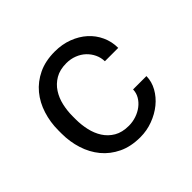

<svg xmlns="http://www.w3.org/2000/svg" viewBox="-134 -698 868 868"><g transform="rotate(-45 300.0 -264.0)"><path d="M310.1 -63.5Q334.5 -63.5 357.7 -71.3Q380.9 -79.1 398.9 -93Q417 -106.9 428 -125.7Q439 -144.5 439.5 -166.5H524.9Q524.4 -131.3 506.6 -99.4Q488.8 -67.4 459 -43.2Q429.2 -19 390.6 -4.6Q352.1 9.8 310.1 9.8Q250 9.8 205.1 -11.7Q160.2 -33.2 130.1 -69.6Q100.1 -106 85 -153.6Q69.8 -201.2 69.8 -253.9V-274.4Q69.8 -326.7 85 -374.5Q100.1 -422.4 130.1 -458.7Q160.2 -495.1 205.1 -516.6Q250 -538.1 310.1 -538.1Q356.9 -538.1 396.2 -523.2Q435.5 -508.3 464.1 -482.7Q492.7 -457 508.8 -421.9Q524.9 -386.7 524.9 -346.7H439.5Q439 -370.6 429 -391.8Q418.9 -413.1 401.9 -429.2Q384.8 -445.3 361.1 -454.6Q337.4 -463.9 310.1 -463.9Q268.1 -463.9 239.5 -447Q210.9 -430.2 193.4 -403.1Q175.8 -376 168.2 -342.3Q160.6 -308.6 160.6 -274.4V-253.9Q160.6 -219.2 168.2 -185.3Q175.8 -151.4 193.1 -124.3Q210.4 -97.2 239 -80.3Q267.6 -63.5 310.1 -63.5Z"/></g></svg>

Font: TypoPRO Roboto Mono
Style: Regular
Weight: 400
Designer: Google
Version: Version 2.000986; 2015; ttfautohint (v1.3)